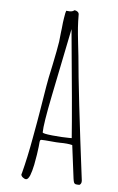

<svg xmlns="http://www.w3.org/2000/svg" viewBox="-51 -707 462 752"><g transform="rotate(5 180.5 -331.0)"><path d="M162.6 -151.4Q188 -148.9 199.2 -148.9Q230.5 -148.9 248.5 -144L265.1 -13.2Q266.6 -2.4 268.6 2Q270.5 6.3 274.9 7.6Q279.3 8.8 290 8.8Q297.9 4.4 297.9 -5.9V-8.8Q254.4 -352.1 242.2 -493.2L236.3 -545.9Q232.4 -580.1 230.7 -603.8Q229 -627.4 229 -655.8Q229 -662.1 223.4 -666.5Q217.8 -670.9 210.9 -670.9Q205.1 -665 192.9 -665Q189 -665 186 -665.5L179.2 -666Q176.8 -661.6 172.9 -636.2Q170.4 -622.6 168 -595.7L166 -579.6L162.1 -543Q157.2 -511.2 144.5 -450.2Q131.3 -390.6 127 -362.8L116.2 -296.9L110.4 -261.7Q106.9 -239.3 103.5 -221.2L92.3 -159.2Q78.6 -82 62 -18.1L61 -15.1L60.1 -12.2Q60.1 -6.3 66.9 -0.7Q73.7 4.9 80.1 4.9Q87.9 4.9 95.2 -12.2Q101.6 -28.8 106.9 -54.2Q115.7 -100.6 118.2 -126L120.1 -146Q120.6 -146.5 120.6 -147.5Q120.6 -148.4 121.1 -149.4Q121.6 -151.9 123 -152.8Q124.5 -153.8 127.9 -153.8Q137.2 -153.8 162.6 -151.4ZM151.9 -329.1Q154.3 -338.9 206.1 -596.2Q236.8 -275.9 244.1 -170.9H233.9Q206.1 -170.9 167.5 -174.8Q128.9 -178.7 128.9 -183.6Q128.9 -215.3 151.9 -329.1Z"/></g></svg>

Font: Amatica SC
Style: Regular
Weight: 400
Version: Version 2.000